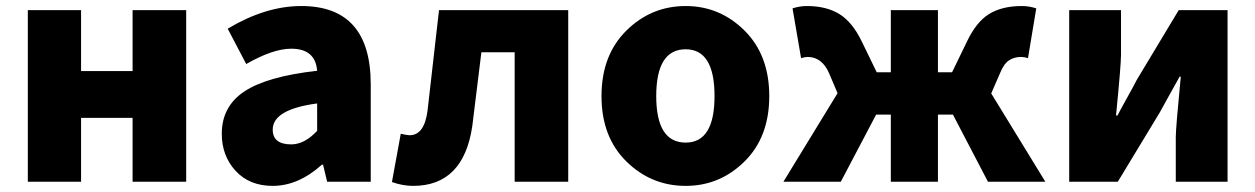

<svg xmlns="http://www.w3.org/2000/svg" viewBox="-20 -603 4164 637"><path d="M72.3 0V-569.3H249V-367.2H419.9V-569.3H597.7V0H419.9V-211.9H249V0Z M884.8 13.7Q807.6 13.7 761.7 -36.1Q715.8 -85.9 715.8 -159.2Q715.8 -250 791 -299.8Q866.2 -349.6 1032.2 -368.2Q1026.4 -441.4 946.3 -441.4Q885.7 -441.4 796.9 -390.6L735.4 -507.8Q861.3 -583 979.5 -583Q1210 -583 1210 -323.2V0H1065.4L1051.8 -56.6H1047.9Q969.7 13.7 884.8 13.7ZM946.3 -124Q990.2 -124 1032.2 -168.9V-259.8Q884.8 -240.2 884.8 -172.9Q884.8 -124 946.3 -124Z M1350.6 13.7Q1316.4 13.7 1280.3 1L1309.6 -159.2Q1331.1 -154.3 1338.9 -154.3Q1387.7 -154.3 1398.4 -235.4L1436.5 -569.3H1865.2V0H1687.5V-429.7H1577.1Q1550.8 -212.9 1546.9 -184.6Q1517.6 13.7 1350.6 13.7Z M2254.9 13.7Q2140.6 13.7 2058.1 -67.4Q1975.6 -148.4 1975.6 -284.2Q1975.6 -419.9 2058.1 -501.5Q2140.6 -583 2254.9 -583Q2368.2 -583 2450.2 -501.5Q2532.2 -419.9 2532.2 -284.2Q2532.2 -148.4 2450.2 -67.4Q2368.2 13.7 2254.9 13.7ZM2254.9 -129.9Q2350.6 -129.9 2350.6 -284.2Q2350.6 -439.5 2254.9 -439.5Q2157.2 -439.5 2157.2 -284.2Q2157.2 -129.9 2254.9 -129.9Z M3268.6 -293 3448.2 0H3257.8L3141.6 -222.7H3091.8V0H2935.5V-222.7H2886.7L2769.5 0H2579.1L2758.8 -293.9L2730.5 -360.4Q2707 -414.1 2659.2 -414.1Q2651.4 -414.1 2637.7 -410.2L2609.4 -575.2Q2632.8 -583 2657.2 -583Q2721.7 -583 2765.1 -556.2Q2808.6 -529.3 2839.8 -463.9L2888.7 -363.3H2935.5V-569.3H3091.8V-363.3H3138.7L3187.5 -463.9Q3218.8 -530.3 3261.7 -556.6Q3304.7 -583 3370.1 -583Q3394.5 -583 3418 -575.2L3390.6 -410.2Q3377 -414.1 3368.2 -414.1Q3344.7 -414.1 3327.6 -402.8Q3310.5 -391.6 3297.9 -360.4Z M3527.3 0V-569.3H3699.2V-420.9Q3699.2 -387.7 3682.6 -219.7H3687.5Q3695.3 -235.4 3719.2 -278.3Q3743.2 -321.3 3752 -338.9L3890.6 -569.3H4052.7V0H3880.9V-148.4Q3880.9 -177.7 3897.5 -348.6H3893.6Q3883.8 -331.1 3859.9 -288.1Q3835.9 -245.1 3828.1 -230.5L3688.5 0Z"/></svg>

Font: Gen Shin Gothic Heavy
Style: Bold
Weight: 900
Designer: [Source Han Sans]
Ryoko NISHIZUKA  (kana & ideographs); Paul D. Hunt (Latin, Greek & Cyrillic); Wenlong ZHANG  (bopomofo
Version: Version 1.002.20150607